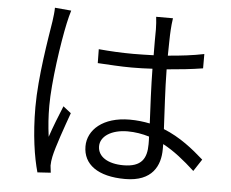

<svg xmlns="http://www.w3.org/2000/svg" viewBox="-54 -830 1109 922"><g transform="rotate(5 500.0 -368.5)"><path d="M174 -766C174 -747 171 -723 168 -701C155 -618 122 -429 122 -283C122 -149 139 -42 159 29L223 25C222 15 220 1 219 -9C219 -21 221 -39 224 -52C234 -100 270 -201 294 -268L256 -298C239 -257 214 -194 198 -146C191 -200 188 -242 188 -295C188 -408 216 -600 237 -697C241 -715 248 -744 253 -759ZM679 -152C679 -84 655 -41 567 -41C493 -41 443 -71 443 -122C443 -170 496 -205 574 -205C610 -205 645 -199 678 -189C679 -175 679 -162 679 -152ZM942 -101C889 -148 826 -199 746 -231C742 -317 735 -419 734 -518C794 -523 853 -529 908 -538V-607C855 -596 796 -589 734 -584C735 -630 735 -679 737 -707C738 -726 740 -745 743 -765H662C664 -748 666 -723 666 -705C665 -676 666 -631 666 -580C633 -579 601 -578 568 -578C510 -578 457 -581 401 -586L402 -519C459 -516 510 -512 566 -512C599 -512 633 -513 666 -515C667 -431 672 -331 676 -252C646 -258 614 -262 579 -262C450 -262 378 -195 378 -116C378 -29 449 24 581 24C713 24 749 -56 749 -134V-159C802 -131 853 -90 904 -43Z"/></g></svg>

Font: Noto Sans CJK JP DemiLight
Style: Regular
Weight: 350
Designer: Ryoko NISHIZUKA (kana & ideographs); Paul D. Hunt (Latin, Greek & Cyrillic); Wenlong ZHANG (bopomofo); Sandoll Communica
Foundry: Adobe Systems Incorporated
Version: Version 1.004;PS 1.004;hotconv 1.0.82;makeotf.lib2.5.63406